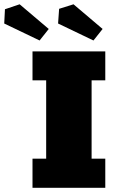

<svg xmlns="http://www.w3.org/2000/svg" viewBox="-107 -892 567 912"><path d="M47.4 0V-138.2H112.3V-510.3H47.4V-647.9H393.1V-510.3H328.1V-138.2H393.1V0ZM336.9 -699.7 168.9 -780.3 173.8 -850.1 242.2 -871.6 380.4 -754.4ZM81.1 -699.7 -86.9 -780.3 -83.5 -848.1 -13.7 -871.6 124.5 -754.4Z"/></svg>

Font: Black Ops One
Style: Regular
Weight: 400
Designer: James Grieshaber, Eben Sorkin
Foundry: Sorkin Type Co.
Version: Version 1.004; ttfautohint (v1.8.4.7-5d5b)